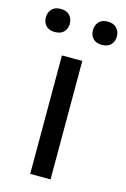

<svg xmlns="http://www.w3.org/2000/svg" viewBox="-146 -774 542 827"><g transform="rotate(15 124.5 -360.5)"><path d="M166.5 0H75.7V-528.3H166.5ZM-33.7 -668.9Q-33.7 -690.9 -20.3 -705.8Q-6.8 -720.7 19.5 -720.7Q45.9 -720.7 59.6 -705.8Q73.2 -690.9 73.2 -668.9Q73.2 -647 59.6 -632.3Q45.9 -617.7 19.5 -617.7Q-6.8 -617.7 -20.3 -632.3Q-33.7 -647 -33.7 -668.9ZM176.3 -668Q176.3 -689.9 189.7 -705.1Q203.1 -720.2 229.5 -720.2Q255.9 -720.2 269.5 -705.1Q283.2 -689.9 283.2 -668Q283.2 -646 269.5 -631.3Q255.9 -616.7 229.5 -616.7Q203.1 -616.7 189.7 -631.3Q176.3 -646 176.3 -668Z"/></g></svg>

Font: Roboto
Style: Regular
Weight: 400
Designer: Google
Version: Version 2.001047; 2015